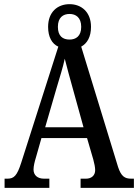

<svg xmlns="http://www.w3.org/2000/svg" viewBox="-20 -902 663 922"><path d="M2 0H217V-44H191C161 -44 141 -60 141 -88C141 -105 147 -128 152 -144L179 -239H398L428 -136C433 -118 437 -98 437 -85C437 -59 419 -44 393 -44H367V0H623V-44H610C579 -44 562 -55 547 -100L370 -678C399 -694 417 -725 417 -773C417 -844 371 -882 314 -882C256 -882 211 -844 211 -773C211 -724 230 -691 260 -678L82 -121C62 -58 47 -44 16 -44H2ZM314 -712C281 -712 258 -729 258 -773C258 -818 283 -835 314 -835C344 -835 370 -818 370 -773C370 -728 344 -712 314 -712ZM197 -291 251 -477C266 -528 283 -581 291 -620C301 -580 316 -525 332 -468L381 -291Z"/></svg>

Font: Noto Serif Hebrew Condensed Medium
Style: Regular
Weight: 500
Width: 3
Designer: Monotype Design Team
Foundry: Monotype Imaging Inc.
Version: Version 2.004